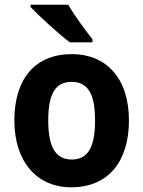

<svg xmlns="http://www.w3.org/2000/svg" viewBox="-20 -786 609 816"><path d="M270 -766H110V-756C144 -720 231 -640 277 -606H373V-619C345 -654 295 -722 270 -766ZM528 -274C528 -456 429 -556 286 -556C128 -556 41 -450 41 -274C41 -102 134 10 283 10C443 10 528 -103 528 -274ZM185 -274C185 -385 214 -438 284 -438C355 -438 384 -385 384 -274C384 -163 355 -108 285 -108C215 -108 185 -163 185 -274Z"/></svg>

Font: Noto Sans Malayalam SemiCondensed
Style: Bold
Weight: 700
Width: 4
Designer: Jelle Bosma - Monotype Design Team
Foundry: Monotype Imaging Inc.
Version: Version 2.104